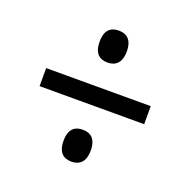

<svg xmlns="http://www.w3.org/2000/svg" viewBox="-96 -703 685 690"><g transform="rotate(20 246.0 -357.5)"><path d="M246 -486C275 -486 298 -502 298 -547C298 -593 275 -608 246 -608C216 -608 194 -593 194 -547C194 -502 216 -486 246 -486ZM46 -392V-323H446V-392ZM246 -107C275 -107 298 -123 298 -168C298 -214 275 -229 246 -229C216 -229 194 -214 194 -168C194 -123 216 -107 246 -107Z"/></g></svg>

Font: Noto Serif Sinhala Condensed
Style: Bold
Weight: 700
Width: 3
Designer: Jelle Bosma - Monotype Design Team
Foundry: Monotype Imaging Inc.
Version: Version 2.007